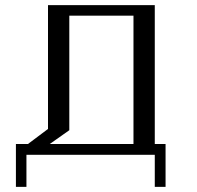

<svg xmlns="http://www.w3.org/2000/svg" viewBox="-20 -603 769 748"><path d="M500 -542H250V-95.7L173.8 -42H500ZM583 -583V-42H625V125H583V0H83V125H42V-42H88.9L167 -100.6V-583Z"/></svg>

Font: wanta
Style: Medium
Weight: 500
Version: Version 0.91